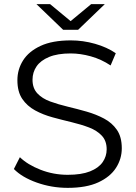

<svg xmlns="http://www.w3.org/2000/svg" viewBox="-20 -901 655 927"><path d="M307 6Q229 6 157.5 -19.5Q86 -45 47 -85L76 -142Q113 -106 175.5 -81.5Q238 -57 307 -57Q373 -57 414.5 -73.5Q456 -90 475.5 -118Q495 -146 495 -180Q495 -221 471.5 -246Q448 -271 410 -285.5Q372 -300 326 -311Q280 -322 234 -334.5Q188 -347 149.5 -368Q111 -389 87.5 -423.5Q64 -458 64 -514Q64 -566 91.5 -609.5Q119 -653 176 -679.5Q233 -706 322 -706Q381 -706 439 -689.5Q497 -673 539 -644L514 -585Q469 -615 418.5 -629Q368 -643 321 -643Q258 -643 217 -626Q176 -609 156.5 -580.5Q137 -552 137 -516Q137 -475 160.5 -450Q184 -425 222.5 -411Q261 -397 307 -386Q353 -375 398.5 -362Q444 -349 482.5 -328.5Q521 -308 544.5 -274Q568 -240 568 -185Q568 -134 540 -90.5Q512 -47 454.5 -20.5Q397 6 307 6ZM285 -757 156 -881H222L321 -799L420 -881H486L357 -757Z"/></svg>

Font: Modern
Style: Small
Weight: 400
Designer: Julieta Ulanovsky
Foundry: Julieta Ulanovsky
Version: Version 8.000